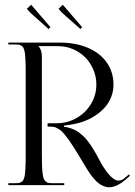

<svg xmlns="http://www.w3.org/2000/svg" viewBox="-20 -778 566 807"><path d="M15 0ZM111 -758 192 -664 184 -656 107 -725 93 -741ZM244 -758 325 -664 318 -656 240 -725 226 -741ZM15 0V-8H44Q52 -8 57.4 -8.6Q62.8 -9.2 67.8 -11.9Q72.8 -14.5 75.6 -17.8Q78.5 -21 81 -28.5Q83.5 -36 84.6 -44.2Q85.8 -52.5 86.6 -66.9Q87.5 -81.2 87.8 -96.5Q88 -111.8 88 -135V-464Q88 -487.2 87.8 -502.5Q87.5 -517.8 86.6 -532.1Q85.8 -546.5 84.6 -554.8Q83.5 -563 81 -570.5Q78.5 -578 75.6 -581.2Q72.8 -584.5 67.8 -587.1Q62.8 -589.8 57.4 -590.4Q52 -591 44 -591H15V-599H231Q298.2 -599 349.6 -577Q401 -555 429 -514.8Q457 -474.5 457 -422Q457 -394 446.8 -368.9Q436.5 -343.8 418.8 -324.5Q401 -305.2 377.2 -290.1Q353.5 -275 326.2 -265.9Q299 -256.8 270 -253L249 -250V-245Q261.8 -243.8 273.8 -239.9Q285.8 -236 295.5 -231.4Q305.2 -226.8 315.2 -218.6Q325.2 -210.5 332.5 -203.8Q339.8 -197 348.2 -185.8Q356.8 -174.5 362.1 -166.9Q367.5 -159.2 375.1 -146.2Q382.8 -133.2 386.8 -125.9Q390.8 -118.5 398 -105Q405.8 -90.2 414.2 -76.9Q422.8 -63.5 433.6 -49.6Q444.5 -35.8 456.1 -27.4Q467.8 -19 478 -19Q491.5 -19 503 -29L522 -45L526 -39L508 -23Q470.5 9 439 9Q426.5 9 414.5 3.9Q402.5 -1.2 393 -8.9Q383.5 -16.5 373.5 -28.4Q363.5 -40.2 356.4 -50.8Q349.2 -61.2 341 -75Q322.8 -105.5 311.5 -124Q300.2 -142.5 287.6 -162.4Q275 -182.2 267.2 -192.8Q259.5 -203.2 250.2 -214.2Q241 -225.2 234.6 -230.1Q228.2 -235 220.1 -239.4Q212 -243.8 204.6 -244.9Q197.2 -246 188 -246H180V-260H218Q263.2 -260 301.8 -281.9Q340.2 -303.8 362.6 -341.2Q385 -378.8 385 -423Q385 -455.8 372.2 -485.6Q359.5 -515.5 338.1 -537Q316.8 -558.5 287.1 -571.2Q257.5 -584 225 -584H142V-583Q156 -569 156 -540V-135Q156 -104.2 156.5 -85.5Q157 -66.8 158.9 -51.1Q160.8 -35.5 163.4 -28.1Q166 -20.8 171.6 -15.6Q177.2 -10.5 183.8 -9.2Q190.2 -8 201 -8H250V0Z"/></svg>

Font: FogtwoNo5
Style: Regular
Weight: 400
Designer: gluk (gluksza@wp.pl)
Foundry: gluk (gluksza@wp.pl)
Version: Version 0.87